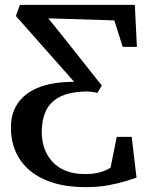

<svg xmlns="http://www.w3.org/2000/svg" viewBox="-20 -763 609 791"><path d="M332.5 8Q258 8 200.8 -9.5Q143.5 -27 104.2 -59.5Q65 -92 45 -137Q25 -182 25 -237.5Q25 -279 38.2 -310Q51.5 -341 75.5 -363.5Q99.5 -386 132.5 -400Q165.5 -414 204.5 -420Q223.5 -423 244 -424.5Q264.5 -426 285.5 -426L45.5 -697L62 -743H535.5L544 -570H485.5L451 -679L179 -687.5L236.5 -616L399.5 -410.5L381 -380Q370 -383.5 358 -384.8Q346 -386 332 -386Q262 -384 223 -362.2Q184 -340.5 168 -303.8Q152 -267 152 -220.5Q152 -183 163.2 -151.2Q174.5 -119.5 196.8 -95.8Q219 -72 252 -59Q285 -46 328.5 -46Q362 -46 384 -51.2Q406 -56.5 418.5 -62.8Q431 -69 435.5 -72L461 -199H522.5L542.5 -31Q528.5 -26.5 499.2 -17.2Q470 -8 427.8 0Q385.5 8 332.5 8Z"/></svg>

Font: Merriweather 36pt Medium
Style: Regular
Weight: 500
Version: Version 2.100